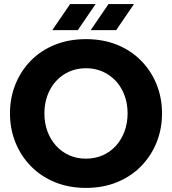

<svg xmlns="http://www.w3.org/2000/svg" viewBox="-20 -904 839 937"><path d="M399.7 13Q316 13 247.8 -15Q179.7 -43 130.9 -92.8Q82 -142.7 55.4 -208.7Q28.7 -274.7 28.7 -350.7Q28.7 -426.5 55.3 -492.6Q81.9 -558.6 130.7 -608.2Q179.4 -657.8 247.7 -685.4Q316 -713 399.7 -713Q483.2 -713 551.4 -685.4Q619.5 -657.8 668.4 -608.2Q717.2 -558.6 744 -492.5Q770.7 -426.4 770.7 -350.6Q770.7 -274.7 744 -208.7Q717.3 -142.7 668.5 -92.8Q619.7 -43 551.5 -15Q483.3 13 399.7 13ZM399.5 -129.7Q444 -129.7 481.3 -146.2Q518.7 -162.7 546 -193Q573.3 -223.3 588 -263.6Q602.7 -303.9 602.7 -350.8Q602.7 -397.7 588 -437.8Q573.3 -478 546.1 -507.9Q518.9 -537.8 481.4 -554.4Q444 -571 399.5 -571Q355.1 -571 317.9 -554.5Q280.7 -538 253.3 -508Q226 -478 211.3 -437.7Q196.7 -397.4 196.7 -350.6Q196.7 -303.7 211.3 -263.5Q226 -223.3 253.3 -193Q280.7 -162.7 317.9 -146.2Q355.1 -129.7 399.5 -129.7ZM422.7 -757 509.7 -884.3H634L547 -757ZM235.3 -757 322.3 -884.3H446.7L359.7 -757Z"/></svg>

Font: MuseoModerno Thin
Style: Regular
Weight: 100
Designer: Pablo Cosgaya, Héctor Gatti, Marcela Romero, and the Authors of The MuseoModerno Project.
Foundry: Omnibus-Type Team
Version: Version 1.003